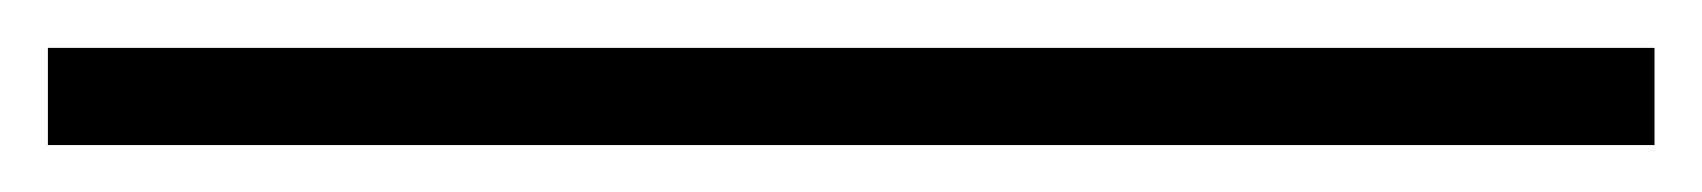

<svg xmlns="http://www.w3.org/2000/svg" viewBox="-30 98 718 81"><path d="M668 118.2V159.2H-9.8V118.2Z"/></svg>

Font: Sinkin Sans 200 X Light
Style: Regular
Weight: 200
Designer: Keith Bates
Foundry: K-Type
Version: Sinkin Sans (version 1.0)  by Keith Bates   •   © 2014   www